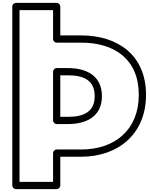

<svg xmlns="http://www.w3.org/2000/svg" viewBox="-20 -1283 1039 1328"><path d="M347 -1213V-1013C347 -997.9 361.3 -988 372 -988H542C774.8 -988 940 -871.2 940 -627C940 -383.8 773.1 -249 542 -249H372C356.9 -249 347 -234.7 347 -224V-25H115V-1213ZM397 -1238C397 -1248.7 387.1 -1263 372 -1263H90C79.3 -1263 65 -1253.1 65 -1238V0C65 10.7 74.9 25 90 25H372C382.7 25 397 15.1 397 0V-199H542C794.9 -199 990 -354.2 990 -627C990 -902.8 793.2 -1038 542 -1038H397ZM372 -425H452C567.5 -425 685 -470.7 685 -618C685 -766.2 567.6 -812 452 -812H372C356.9 -812 347 -797.7 347 -787V-450C347 -434.9 361.3 -425 372 -425ZM397 -475V-762H452C558.4 -762 635 -727.8 635 -618C635 -509.3 558.5 -475 452 -475Z"/></svg>

Font: Poland Can Into
Style: BigWritingsOLn
Weight: 700
Foundry: Cannot Into Space Fonts
Version: Version 0.92